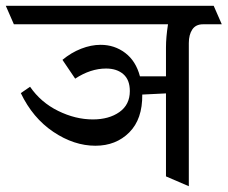

<svg xmlns="http://www.w3.org/2000/svg" viewBox="-50 -590 787 664"><path d="M652 -506Q627 -506 615 -488Q603 -470 603 -441V54L524 20V-267L442 -263Q443 -178 397 -132Q351 -86 280 -86Q206 -86 134.5 -134Q63 -182 22 -268L54 -290Q91 -236 151 -206.5Q211 -177 271 -177Q327 -177 363 -202.5Q399 -228 399 -275Q399 -314 376.5 -333.5Q354 -353 317 -353Q263 -353 210 -318L166 -383Q196 -408 230.5 -421.5Q265 -435 298 -435Q346 -435 383 -407Q420 -379 434 -326H524V-426Q524 -461 531 -506H-2L-30 -570H689L717 -506Z"/></svg>

Font: Sumana
Style: Regular
Weight: 400
Designer: Cyreal, Alexei Vanyashin (Devanagari), Olga Karpushina (Latin)
Foundry: Cyreal
Version: Version 1.015;PS 001.015;hotconv 1.0.70;makeotf.lib2.5.58329